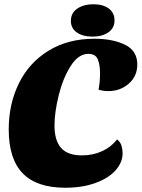

<svg xmlns="http://www.w3.org/2000/svg" viewBox="-20 -862 665 902"><path d="M625 -559Q625 -504 585 -469Q545 -434 489 -434Q463 -434 443 -441Q450 -478 450 -518Q450 -557 439.5 -583Q429 -609 395 -609Q348 -609 311.5 -551Q275 -493 255.5 -413Q236 -333 236 -272Q236 -202 267 -167Q298 -132 365 -132Q416 -132 459 -151.5Q502 -171 530 -207Q545 -196 550.5 -178Q556 -160 556 -142Q556 -99 522.5 -61.5Q489 -24 427.5 -2Q366 20 286 20Q153 20 87 -47.5Q21 -115 21 -254Q21 -373 68.5 -470Q116 -567 207.5 -623.5Q299 -680 424 -680Q509 -680 567 -652Q625 -624 625 -559ZM518 -766Q518 -730 489 -710Q460 -690 415 -690Q369 -690 341 -709.5Q313 -729 313 -764Q313 -801 343 -821.5Q373 -842 419 -842Q464 -842 491 -822Q518 -802 518 -766Z"/></svg>

Font: Sansita ExtraBold Italic
Style: Regular
Weight: 800
Italic angle: -11°
Designer: Pablo Cosgaya
Foundry: Omnibus-Type
Version: Version 1.006